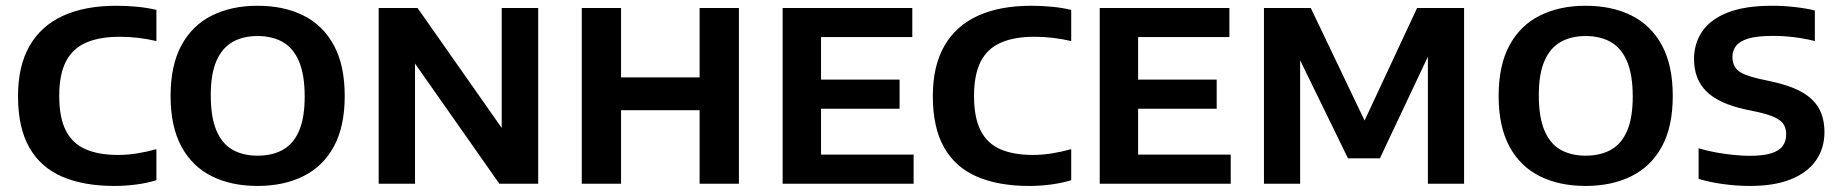

<svg xmlns="http://www.w3.org/2000/svg" viewBox="-20 -622 6228 650"><path d="M367 7.5Q263.5 7.5 190.8 -23.8Q118 -55 79.5 -122.2Q41 -189.5 41 -296.5Q41 -398.5 80 -466.5Q119 -534.5 193.2 -568.5Q267.5 -602.5 374 -602.5Q409 -602.5 443.5 -599.2Q478 -596 509.5 -588.5V-483Q479.5 -490 448.5 -493.8Q417.5 -497.5 384.5 -497.5Q316 -497.5 270.5 -477.2Q225 -457 202.8 -413Q180.5 -369 180.5 -297.5Q180.5 -224 202.8 -180.2Q225 -136.5 269.2 -117Q313.5 -97.5 379.5 -97.5Q412.5 -97.5 444.8 -102.8Q477 -108 509.5 -117V-12Q479.5 -2.5 442.2 2.5Q405 7.5 367 7.5Z M852 7.5Q763 7.5 696.8 -25.5Q630.5 -58.5 594 -126.2Q557.5 -194 557.5 -297Q557.5 -400.5 594 -468.2Q630.5 -536 697 -569.2Q763.5 -602.5 852 -602.5Q941.5 -602.5 1007.8 -569.2Q1074 -536 1110.5 -468.2Q1147 -400.5 1147 -297Q1147 -194 1110.5 -126.5Q1074 -59 1007.5 -25.8Q941 7.5 852 7.5ZM852 -95Q902 -95 937.8 -115Q973.5 -135 992.5 -179.2Q1011.5 -223.5 1011.5 -295Q1011.5 -369 992.2 -414.2Q973 -459.5 937.2 -479.8Q901.5 -500 852 -500Q803 -500 767.5 -480Q732 -460 712.8 -416Q693.5 -372 693.5 -300Q693.5 -225.5 712.5 -180.5Q731.5 -135.5 767 -115.2Q802.5 -95 852 -95Z M1262 0V-595H1393.5L1699.5 -159H1678.5V-595H1802V0H1670.5L1364.5 -436H1385V0Z M1949.5 0V-595H2082.5V-360H2348.5V-595H2481.5V0H2348.5V-249H2082.5V0Z M2629.5 0V-595H3068.5V-496.5H2759.5V-98.5H3073V0ZM2708.5 -254V-352.5H3025.5V-254Z M3464 7.5Q3360.5 7.5 3287.8 -23.8Q3215 -55 3176.5 -122.2Q3138 -189.5 3138 -296.5Q3138 -398.5 3177 -466.5Q3216 -534.5 3290.2 -568.5Q3364.5 -602.5 3471 -602.5Q3506 -602.5 3540.5 -599.2Q3575 -596 3606.5 -588.5V-483Q3576.5 -490 3545.5 -493.8Q3514.5 -497.5 3481.5 -497.5Q3413 -497.5 3367.5 -477.2Q3322 -457 3299.8 -413Q3277.5 -369 3277.5 -297.5Q3277.5 -224 3299.8 -180.2Q3322 -136.5 3366.2 -117Q3410.5 -97.5 3476.5 -97.5Q3509.5 -97.5 3541.8 -102.8Q3574 -108 3606.5 -117V-12Q3576.5 -2.5 3539.2 2.5Q3502 7.5 3464 7.5Z M3703 0V-595H4142V-496.5H3833V-98.5H4146.5V0ZM3782 -254V-352.5H4099V-254Z M4259 0V-595H4417.5L4608 -196.5H4591.5L4777.5 -595H4936.5V0H4814V-483H4839L4651.5 -86H4543.5L4350 -482.5H4381.5V0Z M5348 7.5Q5259 7.5 5192.8 -25.5Q5126.5 -58.5 5090 -126.2Q5053.5 -194 5053.5 -297Q5053.5 -400.5 5090 -468.2Q5126.5 -536 5193 -569.2Q5259.5 -602.5 5348 -602.5Q5437.5 -602.5 5503.8 -569.2Q5570 -536 5606.5 -468.2Q5643 -400.5 5643 -297Q5643 -194 5606.5 -126.5Q5570 -59 5503.5 -25.8Q5437 7.5 5348 7.5ZM5348 -95Q5398 -95 5433.8 -115Q5469.5 -135 5488.5 -179.2Q5507.5 -223.5 5507.5 -295Q5507.5 -369 5488.2 -414.2Q5469 -459.5 5433.2 -479.8Q5397.5 -500 5348 -500Q5299 -500 5263.5 -480Q5228 -460 5208.8 -416Q5189.5 -372 5189.5 -300Q5189.5 -225.5 5208.5 -180.5Q5227.5 -135.5 5263 -115.2Q5298.5 -95 5348 -95Z M5904.5 7.5Q5859 7.5 5813.5 1.2Q5768 -5 5730.5 -16.5V-120Q5759 -111.5 5789.2 -106Q5819.5 -100.5 5849 -97.5Q5878.5 -94.5 5903.5 -94.5Q5949 -94.5 5976.2 -103Q6003.5 -111.5 6015.2 -127.8Q6027 -144 6027 -167Q6027 -186.5 6018.8 -200.2Q6010.5 -214 5989.2 -224.2Q5968 -234.5 5929.5 -243L5889.5 -251.5Q5799 -271 5757 -312.5Q5715 -354 5715 -422Q5715 -475 5742.8 -515.8Q5770.5 -556.5 5828.8 -579.5Q5887 -602.5 5979 -602.5Q6017.5 -602.5 6055.5 -598.2Q6093.5 -594 6124 -586.5V-483Q6090.5 -491.5 6054.5 -496Q6018.5 -500.5 5982 -500.5Q5929.5 -500.5 5899.8 -491.8Q5870 -483 5857.5 -467Q5845 -451 5845 -429.5Q5845 -400.5 5863 -384Q5881 -367.5 5936 -355L5975.5 -346.5Q6039 -333 6079 -310.8Q6119 -288.5 6137.8 -255Q6156.5 -221.5 6156.5 -174.5Q6156.5 -120.5 6128.2 -79.5Q6100 -38.5 6044 -15.5Q5988 7.5 5904.5 7.5Z"/></svg>

Font: Encode Sans SC SemiBold
Style: Regular
Weight: 600
Version: Version 3.002